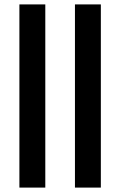

<svg xmlns="http://www.w3.org/2000/svg" viewBox="-20 -851 546 871"><path d="M68 0V-831H185.5V0ZM320 0V-831H437.5V0Z"/></svg>

Font: Merriweather 20pt SemiBold
Style: Regular
Weight: 600
Version: Version 2.100